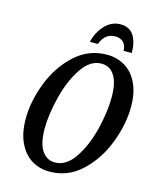

<svg xmlns="http://www.w3.org/2000/svg" viewBox="-133 -1004 895 1105"><g transform="rotate(15 314.0 -451.5)"><path d="M59 -248Q59 -352 102 -463.5Q145 -575 226.5 -650Q308 -725 417 -725Q476 -725 523.5 -697Q571 -669 599 -611.5Q627 -554 627 -469Q627 -368 584.5 -255.5Q542 -143 460.5 -66Q379 11 269 11Q208 11 160.5 -19Q113 -49 86 -107.5Q59 -166 59 -248ZM505 -494Q505 -581 477 -624Q449 -667 399 -667Q332 -667 282 -592Q232 -517 205.5 -411.5Q179 -306 179 -221Q179 -134 208 -91Q237 -48 285 -48Q353 -48 403 -122.5Q453 -197 479 -302.5Q505 -408 505 -494ZM447 -914Q498 -914 524 -877Q550 -840 551 -771H502Q501 -805 483 -822Q465 -839 436 -839Q373 -839 349 -771H301Q316 -832 355 -873Q394 -914 447 -914Z"/></g></svg>

Font: Noto Serif CondSemiBold
Style: Italic
Weight: 600
Width: 3
Italic angle: -12°
Designer: Monotype Design Team
Foundry: Monotype Imaging Inc.
Version: Version 1.001